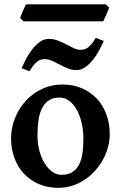

<svg xmlns="http://www.w3.org/2000/svg" viewBox="-20 -864 565 898"><path d="M370.1 -214.8Q370.1 -253.4 362.1 -288.3Q354 -323.2 339.4 -349.9Q324.7 -376.5 304 -392.1Q283.2 -407.7 258.3 -407.7Q228 -407.7 208 -394.3Q188 -380.9 176.3 -357.2Q164.6 -333.5 159.9 -301Q155.3 -268.6 155.3 -231Q155.3 -192.4 164.3 -158.7Q173.3 -125 188.7 -100.1Q204.1 -75.2 224.4 -60.8Q244.6 -46.4 267.1 -46.4Q296.4 -46.4 315.9 -57.6Q335.4 -68.8 347.7 -90.3Q359.9 -111.8 365 -143.1Q370.1 -174.3 370.1 -214.8ZM493.2 -236.8Q493.2 -204.1 484.4 -172.9Q475.6 -141.6 459.7 -113.8Q443.8 -85.9 421.9 -62.3Q399.9 -38.6 373.3 -21.5Q346.7 -4.4 316.2 5.1Q285.6 14.6 253.4 14.6Q203.1 14.6 162.1 -2.9Q121.1 -20.5 92.3 -51.3Q63.5 -82 47.6 -124.5Q31.7 -167 31.7 -216.8Q31.7 -265.1 49.6 -310.5Q67.4 -356 99.4 -391.1Q131.3 -426.3 175.5 -447.5Q219.7 -468.8 272.5 -468.8Q322.3 -468.8 363 -451.2Q403.8 -433.6 432.9 -402.6Q461.9 -371.6 477.5 -329.1Q493.2 -286.6 493.2 -236.8ZM465.3 -672.4Q456.5 -652.3 443.8 -628.7Q431.2 -605 415 -584.5Q398.9 -564 379.2 -550Q359.4 -536.1 336.9 -536.1Q315.9 -536.1 296.9 -544.2Q277.8 -552.2 259.8 -561.8Q241.7 -571.3 223.9 -579.3Q206.1 -587.4 187.5 -587.4Q176.3 -587.4 167.5 -583.7Q158.7 -580.1 150.6 -573Q142.6 -565.9 134.5 -555.4Q126.5 -544.9 117.7 -531.2L81.1 -544.9Q89.8 -564.9 102.3 -588.9Q114.7 -612.8 130.9 -633.5Q147 -654.3 166.5 -668.2Q186 -682.1 208.5 -682.1Q231 -682.1 251.2 -674.1Q271.5 -666 289.8 -656.5Q308.1 -647 324.7 -638.9Q341.3 -630.9 356.9 -630.9Q378.9 -630.9 395 -644.5Q411.1 -658.2 427.7 -687ZM490.2 -828.6Q488.8 -823.2 485.1 -814.2Q481.4 -805.2 477.1 -795.4Q472.7 -785.6 468.8 -777.1Q464.8 -768.6 462.9 -764.2H89.8L74.2 -779.8Q75.7 -785.2 79.1 -793.9Q82.5 -802.7 86.9 -812.3Q91.3 -821.8 95.2 -830.3Q99.1 -838.9 101.6 -843.8H474.6Z"/></svg>

Font: Gentium Basic
Style: Bold
Weight: 700
Designer: J. Victor Gaultney and Annie Olsen
Foundry: SIL International
Version: Version 1.100